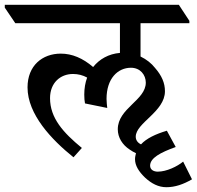

<svg xmlns="http://www.w3.org/2000/svg" viewBox="-66 -644 822 802"><path d="M241 13 276 -26C198 -90 143 -151 143 -234C143 -298 186 -335 239 -335C260 -335 280 -330 298 -320C290 -299 286 -274 286 -249C286 -236 287 -221 289 -212L382 -193C381 -204 379 -217 379 -231C379 -316 426 -361 481 -361C520 -361 543 -331 543 -299C543 -225 426 -192 426 -104C426 -70 445 -39 476 -19C485 -13 493 -8 502 -4C500 4 498 12 498 21C498 48 514 73 540 98C567 123 596 138 629 138C665 138 700 126 736 105L699 31C675 51 630 73 593 73C576 73 561 65 561 48C561 16 604 -7 668 -30L631 -98C584 -84 546 -66 523 -41C508 -48 501 -60 501 -73C501 -131 623 -177 623 -263C623 -297 610 -328 581 -361C567 -379 546 -396 521 -408V-547H725V-557L681 -624H-46V-612L-2 -547H435V-423C388 -419 349 -397 323 -364C280 -401 235 -420 188 -420C111 -420 49 -370 49 -279C49 -166 150 -60 241 13Z"/></svg>

Font: Noto Serif Devanagari Medium
Style: Regular
Weight: 500
Designer: Universal Thirst, Indian Type Foundry and the Monotype Design Team
Foundry: Monotype Imaging Inc.
Version: Version 2.004